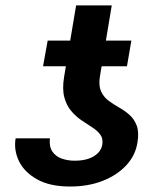

<svg xmlns="http://www.w3.org/2000/svg" viewBox="-20 -678 601 708"><path d="M357.4 -146Q360.4 -167.5 349.6 -181.9Q338.9 -196.3 320.1 -208.3Q301.3 -220.2 280.5 -234.4Q259.8 -248.5 242.7 -268.6Q225.6 -288.6 217.3 -318.8Q209 -349.1 216.3 -394L260.7 -658.2H392.1L348.1 -394Q343.3 -361.3 352.8 -340.8Q362.3 -320.3 380.1 -306.9Q397.9 -293.5 418.9 -281.7Q439.9 -270 457.5 -254.4Q475.1 -238.8 484.1 -214.8Q493.2 -190.9 486.8 -152.3Q479.5 -105 445.8 -68.6Q412.1 -32.2 358.9 -11.2Q305.7 9.8 238.3 9.8Q164.1 9.8 116.9 -16.6Q69.8 -43 50 -83.7Q30.3 -124.5 37.6 -168H164.1Q160.6 -137.2 173.3 -118.9Q186 -100.6 208.3 -93Q230.5 -85.4 255.4 -85.4Q284.7 -85.4 306.4 -92.8Q328.1 -100.1 341.6 -114Q355 -127.9 357.4 -146ZM464.4 -528.3 448.2 -433.6H138.7L155.8 -528.3Z"/></svg>

Font: Inter 16pt SemiBold
Style: Italic
Weight: 600
Italic angle: -9.3988°
Version: Version 4.001;git-66647c0bb